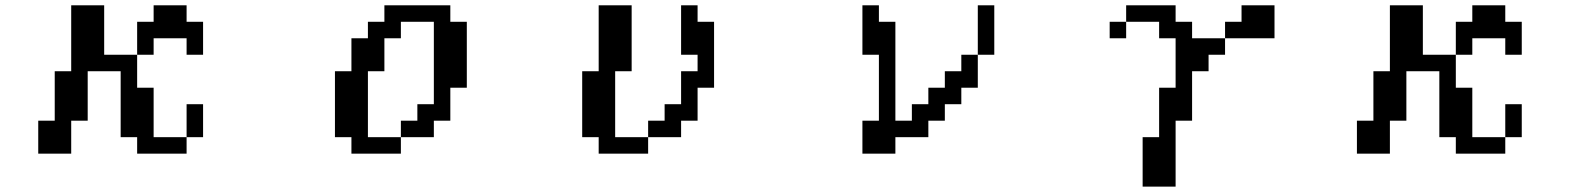

<svg xmlns="http://www.w3.org/2000/svg" viewBox="-20 -567 6040 728"><path d="M125 15.6V-109.4H187.5V-296.9H250V-546.9H375V-359.4H500V-484.4H562.5V-546.9H687.5V-484.4H750V-359.4H687.5V-421.9H562.5V-359.4H500V-234.4H562.5V-46.9H687.5V-171.9H750V-46.9H687.5V15.6H500V-46.9H437.5V-296.9H312.5V-109.4H250V15.6Z M1250 -46.9V-296.9H1312.5V-421.9H1375V-484.4H1437.5V-546.9H1687.5V-484.4H1750V-234.4H1687.5V-109.4H1625V-46.9H1500V15.6H1312.5V-46.9ZM1500 -46.9V-109.4H1562.5V-171.9H1625V-484.4H1500V-421.9H1437.5V-296.9H1375V-46.9Z M2187.5 -46.9V-296.9H2250V-546.9H2375V-296.9H2312.5V-46.9H2437.5V-109.4H2500V-171.9H2562.5V-296.9H2625V-359.4H2562.5V-546.9H2625V-484.4H2687.5V-234.4H2625V-109.4H2562.5V-46.9H2437.5V15.6H2250V-46.9Z M3250 15.6V-109.4H3312.5V-359.4H3250V-546.9H3312.5V-484.4H3375V-109.4H3437.5V-171.9H3500V-234.4H3562.5V-296.9H3625V-359.4H3687.5V-546.9H3750V-359.4H3687.5V-234.4H3625V-171.9H3562.5V-109.4H3500V-46.9H3375V15.6Z M4187.5 -421.9V-484.4H4250V-421.9ZM4625 -421.9V-359.4H4562.5V-296.9H4500V-109.4H4437.5V140.6H4312.5V-46.9H4375V-234.4H4437.5V-421.9H4375V-484.4H4250V-546.9H4437.5V-484.4H4500V-421.9ZM4625 -421.9V-484.4H4687.5V-546.9H4812.5V-421.9Z M5125 15.6V-109.4H5187.5V-296.9H5250V-546.9H5375V-359.4H5500V-484.4H5562.5V-546.9H5687.5V-484.4H5750V-359.4H5687.5V-421.9H5562.5V-359.4H5500V-234.4H5562.5V-46.9H5687.5V-171.9H5750V-46.9H5687.5V15.6H5500V-46.9H5437.5V-296.9H5312.5V-109.4H5250V15.6Z"/></svg>

Font: KH Dot Dougenzaka 16
Style: Regular
Weight: 400
Designer: Original version for X68000 by Keitarou Hiraki (http://hp.vector.co.jp/authors/VA000874/) / TrueType conversion by Homem
Version: Version 1.00.20150527